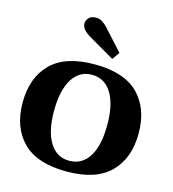

<svg xmlns="http://www.w3.org/2000/svg" viewBox="-142 -1121 1123 1247"><g transform="rotate(15 420.0 -497.5)"><path d="M346 -874Q315 -892 300 -910Q285 -928 285 -950Q285 -971 301 -988Q317 -1005 349 -1005Q375 -1005 395.5 -990.5Q416 -976 428 -962L554 -823L519 -773ZM30 -350Q30 -517 126 -613.5Q222 -710 420 -710Q618 -710 714 -613.5Q810 -517 810 -350Q810 -183 714 -86.5Q618 10 420 10Q222 10 126 -86.5Q30 -183 30 -350ZM599 -350Q599 -488 552 -564Q505 -640 419 -640Q335 -640 288 -564Q241 -488 241 -350Q241 -213 288 -137.5Q335 -62 419 -62Q505 -62 552 -137Q599 -212 599 -350Z"/></g></svg>

Font: Taviraj Black
Style: Regular
Weight: 900
Designer: Katatrad Team
Foundry: CadsonDemak
Version: Version 1.001